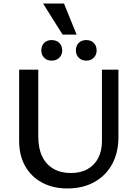

<svg xmlns="http://www.w3.org/2000/svg" viewBox="-20 -1051 772 1083"><path d="M360 12Q279 12 217.5 -21Q156 -54 122 -114Q88 -174 88 -256V-658H196V-278Q196 -214 218 -168.5Q240 -123 281.5 -99Q323 -75 379 -75Q435 -75 474.5 -97.5Q514 -120 534.5 -160.5Q555 -201 555 -254V-658H648V-278Q648 -190 612.5 -125Q577 -60 512 -24Q447 12 360 12ZM467 -709Q440 -709 424 -725.5Q408 -742 408 -766Q408 -793 424 -809Q440 -825 467 -825Q493 -825 509 -809Q525 -793 525 -766Q525 -742 509 -725.5Q493 -709 467 -709ZM271 -709Q245 -709 229 -725.5Q213 -742 213 -766Q213 -793 229 -809Q245 -825 271 -825Q298 -825 314.5 -809Q331 -793 331 -766Q331 -742 314.5 -725.5Q298 -709 271 -709ZM412 -856H333L223 -1031H341Z"/></svg>

Font: Ysabeau SemiBold
Style: Regular
Weight: 600
Designer: Christian Thalmann (Catharsis Fonts)
Version: Version 2.000;gftools[0.9.27.dev2+g8671c4b]